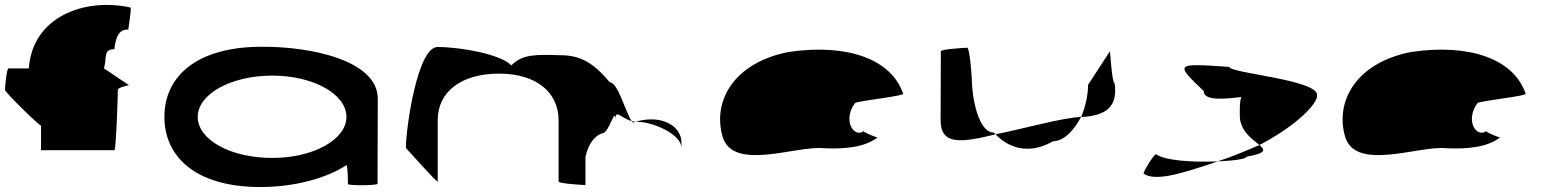

<svg xmlns="http://www.w3.org/2000/svg" viewBox="-69 -744 6227 772"><path d="M-49 -383C-49 -372 96 -232 96 -239V-140H391C398 -140 405 -372 405 -383C405 -394 457 -402 449 -402L349 -469C362 -514 345 -546 391 -546C398 -618 424 -626 447 -625C447 -636 462 -714 455 -714C271 -754 61 -677 47 -469H-35C-42 -469 -49 -394 -49 -383Z M592 -274C592 -118 712 8 978 8C1117 8 1245 -28 1324 -80C1330 -76 1330 -4 1330 -4C1330 3 1449 2 1449 -5L1450 -347C1450 -500 1184 -558 978 -556C712 -554 592 -430 592 -274ZM726 -274C726 -366 860 -440 1026 -440C1190 -440 1324 -366 1324 -274C1324 -184 1193 -109 1026 -109C854 -109 726 -184 726 -274Z M1563 -149C1563 -149 1691 -6 1691 -14V-261C1691 -376 1787 -448 1937 -448C2091 -448 2177 -370 2177 -261V-14C2177 -6 2274 0 2285 0V-112C2295 -164 2323 -200 2353 -208C2380 -208 2405 -320 2405 -261C2405 -309 2427 -269 2471 -257C2447 -290 2416 -413 2383 -413C2315 -494 2263 -522 2183 -522C2083 -525 2031 -526 1987 -481C1945 -526 1783 -555 1690 -555C1610 -555 1563 -230 1563 -149ZM2471 -257C2473 -254 2475 -252 2477 -251L2486 -254ZM2486 -254H2495C2555 -254 2671 -205 2671 -149V-170C2671 -228 2615 -264 2551 -264C2530 -264 2507 -261 2486 -254Z M2836 -196C2877 -52 3133 -160 3243 -148C3329 -144 3408 -152 3459 -191C3451 -193 3402 -212 3404 -217C3367 -188 3316 -257 3369 -330C3389 -340 3572 -358 3562 -368C3515 -506 3338 -570 3102 -535C2885 -493 2795 -341 2836 -196ZM3404 -217C3404 -217 3404 -218 3404 -218C3404 -218 3404 -217 3404 -217ZM3460 -192 3459 -191C3461 -191 3461 -191 3460 -190Z M3713 -260C3713 -158 3800 -171 3934 -204C3933 -206 3928 -209 3927 -211C3861 -211 3839 -366 3839 -416C3839 -424 3831 -552 3820 -552C3810 -552 3714 -546 3714 -538C3714 -538 3713 -340 3713 -260ZM3934 -204C3996 -139 4081 -127 4165 -176C4209 -176 4250 -221 4278 -274C4200 -270 4062 -230 3934 -204ZM4278 -274H4289C4388 -282 4424 -322 4413 -408C4402 -408 4394 -546 4394 -538L4306 -403C4306 -370 4298 -319 4278 -274Z M4529 -46C4576 -14 4675 -43 4827 -95C4726 -91 4615 -98 4579 -124C4571 -124 4529 -56 4529 -46ZM4771 -378C4771 -340 4843 -344 4922 -354C4915 -333 4916 -306 4916 -279C4916 -218 4967 -184 4995 -161C5145 -239 5231 -329 5227 -362C5227 -424 4874 -450 4874 -475C4657 -490 4653 -490 4771 -378ZM4827 -95C4894 -98 4943 -105 4943 -114C5022 -128 5019 -140 4995 -161C4940 -137 4885 -114 4827 -95Z M5339 -196C5380 -52 5636 -160 5746 -148C5832 -144 5911 -152 5962 -191C5954 -193 5905 -212 5907 -217C5870 -188 5819 -257 5872 -330C5892 -340 6075 -358 6065 -368C6018 -506 5841 -570 5605 -535C5388 -493 5298 -341 5339 -196ZM5907 -217C5907 -217 5907 -218 5907 -218C5907 -218 5907 -217 5907 -217ZM5963 -192 5962 -191C5964 -191 5964 -191 5963 -190Z"/></svg>

Font: Ampere
Style: SCUltExt
Weight: 400
Version: Version 1